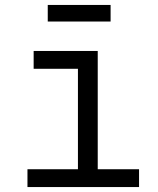

<svg xmlns="http://www.w3.org/2000/svg" viewBox="-20 -756 640 776"><path d="M542 0H91V-72H295V-478H116V-550H375V-72H542ZM427 -669H173V-736H427Z"/></svg>

Font: JetBrains Mono Semi Light
Style: Regular
Weight: 350
Monospace: yes
Designer: Philipp Nurullin, Konstantin Bulenkov
Foundry: JetBrains
Version: 2.002